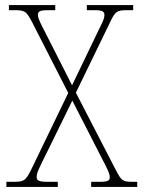

<svg xmlns="http://www.w3.org/2000/svg" viewBox="-20 -734 565 754"><path d="M5 0H207V-20H165C127 -20 124 -28 124 -40C124 -55 133 -73 168 -143L264 -339L376 -120C401 -72 411 -53 411 -39C411 -27 408 -20 373 -20H338V0H519V-20H502C461 -20 457 -24 434 -68L278 -370L413 -648C433 -691 440 -694 482 -694H503V-714H321V-694H353C387 -694 390 -686 390 -674C390 -658 377 -636 363 -607L263 -399L157 -608C141 -639 129 -661 129 -675C129 -687 132 -694 168 -694H197V-714H15V-694H36C79 -694 83 -690 106 -647L248 -369L102 -67C80 -23 74 -20 30 -20H5Z"/></svg>

Font: Noto Serif Sinhala SemiCondensed Thin
Style: Regular
Weight: 100
Width: 4
Designer: Jelle Bosma - Monotype Design Team
Foundry: Monotype Imaging Inc.
Version: Version 2.007